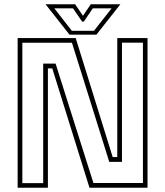

<svg xmlns="http://www.w3.org/2000/svg" viewBox="-20 -878 772 898"><path d="M84.5 -21.5H182V-580.5H240L417 -22H648.5V-678.5H550.5V-121H491L316.5 -678H84.5ZM62.5 0V-700H334L507 -143.5H528.5V-700H670V0H398.5L224.5 -558H204V0ZM305 -716 193 -858H331.5L368 -804L404.5 -858H543L431 -716ZM316 -734H419.5L502 -839H414L372 -777H364L321.5 -839H234Z"/></svg>

Font: Tourney ExtraLight
Style: Regular
Weight: 250
Designer: Tyler Finck
Foundry: Etcetera Type Co
Version: Version 1.015